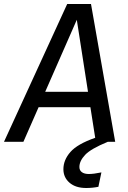

<svg xmlns="http://www.w3.org/2000/svg" viewBox="-52 -709 639 960"><path d="M345 126Q345 143 357.5 152Q370 161 392 161Q417 161 455 153L440 225Q410 231 379 231Q326 231 295.5 204.5Q265 178 265 137Q265 91 300 51Q335 11 424 -20L400 -173H141L65 0H-32L284 -689H403L524 0H487Q402 35 373.5 65.5Q345 96 345 126ZM388 -250 332 -610 174 -250Z"/></svg>

Font: Fira Sans
Style: Italic
Weight: 400
Italic angle: -8°
Designer: bBox Type GmbH & Carrois Corporate GbR & Edenspiekermann AG
Foundry: bBox Type GmbH & Carrois Corporate GbR & Edenspiekermann AG
Version: Version 4.301